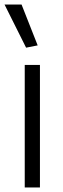

<svg xmlns="http://www.w3.org/2000/svg" viewBox="-29 -826 277 846"><path d="M80 -540H147V0H80ZM86 -616 -9 -806H66L137 -626Z"/></svg>

Font: Plata Sans Light
Style: Regular
Weight: 300
Designer: Pablo Impallari, Andres Torresi, & Cristiano Sobral
Foundry: Pablo Impallari, Andres Torresi, & Cristiano Sobral
Version: Version 1.00;December 28, 2019;FontCreator 12.0.0.2547 64-bi